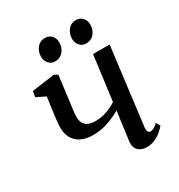

<svg xmlns="http://www.w3.org/2000/svg" viewBox="-178 -867 931 997"><g transform="rotate(-30 288.0 -368.0)"><path d="M202.5 -546 183.5 -395.5Q180.5 -372.5 177.2 -348.8Q174 -325 174 -306.5Q174 -276 192.2 -258.2Q210.5 -240.5 250 -240.5Q286 -240.5 317.8 -251.8Q349.5 -263 377 -281L412 -548.5H511.5L453.5 -86Q451.5 -68 456.2 -59.5Q461 -51 469 -51Q477.5 -51 489.2 -56.2Q501 -61.5 516 -76L529 -51.5Q522 -41.5 505.5 -27Q489 -12.5 465.5 -1.2Q442 10 414.5 10Q380 10 362 -8.8Q344 -27.5 348 -60.5L371 -234Q335.5 -212.5 291.5 -198Q247.5 -183.5 206 -183.5Q141.5 -183.5 107.5 -215Q73.5 -246.5 73.5 -302Q73.5 -326.5 78 -359.8Q82.5 -393 86 -420L94 -478L40 -504.5L45.5 -538.5L181.5 -557.5ZM222 -613.5Q200.5 -613.5 185.2 -631Q170 -648.5 171 -673Q172 -703.5 190 -724.8Q208 -746 236.5 -746Q262.5 -746 276.8 -728.8Q291 -711.5 290.5 -689Q290.5 -657 272 -635.2Q253.5 -613.5 222 -613.5ZM408 -613.5Q386.5 -613.5 371.2 -631Q356 -648.5 357 -673Q358 -703.5 375.8 -724.8Q393.5 -746 422 -746Q448 -746 462.5 -728.8Q477 -711.5 476.5 -689Q476.5 -657 458 -635.2Q439.5 -613.5 408 -613.5Z"/></g></svg>

Font: Merriweather Text Regular
Style: Italic
Weight: 400
Italic angle: -7.8°
Designer: Eben Sorkin
Foundry: Eben Sorkin
Version: Version 2.100; ttfautohint (v1.7.19-72a1) -l 8 -r 50 -G 200 